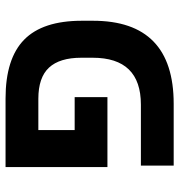

<svg xmlns="http://www.w3.org/2000/svg" viewBox="3 -649 646 692"><g transform="rotate(-90 326.0 -303.0)"><path d="M463.9 -333Q463.9 -411.1 428.2 -449.5Q392.6 -487.8 315.9 -487.8H203.1V-356.9H321.8V-238.8H69.8V-606H316.9Q460.4 -606 528.8 -539.1Q597.2 -472.2 597.2 -331.1V-291Q597.2 0 297.9 0H75.2V-118.2H294.9Q463.9 -118.2 463.9 -292Z"/></g></svg>

Font: Arimo
Style: Bold
Weight: 700
Designer: Steve Matteson
Foundry: Monotype Imaging Inc.
Version: Version 1.33